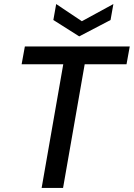

<svg xmlns="http://www.w3.org/2000/svg" viewBox="-20 -930 662 950"><path d="M186 0 293 -612H87L103 -700H622L606 -612H399L292 0ZM372 -750 244 -831 258 -910 385 -825 541 -910 527 -831Z"/></svg>

Font: Rethink Sans Medium
Style: Italic
Weight: 500
Italic angle: -10°
Designer: The Rethink Sans project authors (Hans Thiessen). DM Sans designed by Colophon Foundry.
Foundry: Rethink Communications LLC
Version: Version 1.001